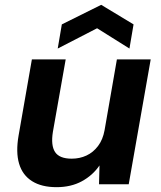

<svg xmlns="http://www.w3.org/2000/svg" viewBox="-20 -763 667 795"><path d="M214 12Q152 12 112.5 -13Q73 -38 59 -85.5Q45 -133 57 -202L112 -517H252L199 -217Q190 -161 208 -133.5Q226 -106 277 -106Q310 -106 338 -119Q366 -132 386 -158.5Q406 -185 413 -224L464 -517H604L513 0H390L392 -78Q364 -37 319 -12.5Q274 12 214 12ZM219 -562 236 -662 399 -743 533 -662 516 -562 382 -646Z"/></svg>

Font: DM Sans 11pt ExtraBold
Style: Italic
Weight: 800
Italic angle: -10°
Version: Version 4.004;gftools[0.9.30]